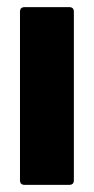

<svg xmlns="http://www.w3.org/2000/svg" viewBox="-20 -518 262 538"><path d="M49 0Q36 0 36 -13V-485Q36 -498 49 -498H174Q187 -498 187 -485V-13Q187 0 174 0Z"/></svg>

Font: Sofia Sans Condensed Black
Style: Regular
Weight: 900
Designer: Botio Nikoltchev, Ani Petrova
Foundry: lettersoup
Version: Version 4.101